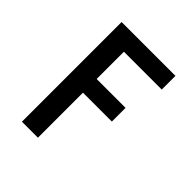

<svg xmlns="http://www.w3.org/2000/svg" viewBox="-200 -868 1001 1001"><g transform="rotate(45 300.0 -367.5)"><path d="M122 0V-735H519V-634H240V-433H453V-332H240V0Z"/></g></svg>

Font: Iosevka Custom Extended
Style: Bold
Weight: 700
Width: 7
Monospace: yes
Designer: Belleve Invis
Foundry: Belleve Invis
Version: Version 11.2.4; ttfautohint (v1.8.4)